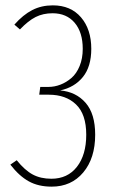

<svg xmlns="http://www.w3.org/2000/svg" viewBox="-20 -694 434 724"><path d="M179.2 -673.8Q246.6 -673.8 285.4 -628.7Q324.2 -583.5 324.2 -509.8Q324.2 -442.9 292.7 -403.8Q261.2 -364.7 207 -353Q266.6 -347.7 302.7 -306.4Q338.9 -265.1 338.9 -186Q338.9 -97.2 293.9 -43.7Q249 9.8 174.8 9.8Q124.5 9.8 88.4 -10.3Q52.2 -30.3 19 -73.2L43 -89.8Q73.7 -51.8 103.5 -35.9Q133.3 -20 173.8 -20Q234.9 -20 270 -64.9Q305.2 -109.9 305.2 -186Q305.2 -263.2 266.8 -300Q228.5 -336.9 164.1 -336.9H127.9L131.8 -366.2H162.1Q185.5 -366.2 207.8 -374.8Q230 -383.3 249.3 -399.9Q268.6 -416.5 280.3 -445.1Q292 -473.6 292 -509.8Q292 -572.3 261.5 -608.2Q231 -644 178.2 -644Q142.6 -644 114.5 -629.9Q86.4 -615.7 55.2 -583L34.2 -601.1Q66.9 -638.2 101.6 -656Q136.2 -673.8 179.2 -673.8Z"/></svg>

Font: Fira Sans Compressed UltraLight
Style: Regular
Weight: 200
Width: 1
Designer: Carrois Corporate & Edenspiekermann AG
Foundry: Carrois Corporate GbR & Edenspiekermann AG
Version: Version 4.203;PS 004.203;hotconv 1.0.88;makeotf.lib2.5.64775